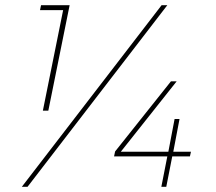

<svg xmlns="http://www.w3.org/2000/svg" viewBox="-20 -719 832 739"><path d="M138 -699H248L166 -293H145L223 -680H134ZM715 -135 711 -117H643L620 0H601L624 -117H419L423 -136L638 -406H660L445 -135H628L652 -261H671L647 -135ZM86 0H64L602 -699H624Z"/></svg>

Font: TypoPRO Montserrat Alternates
Style: Italic
Weight: 250
Italic angle: -11.3°
Designer: Julieta Ulanovsky
Foundry: Julieta Ulanovsky
Version: Version 6.001